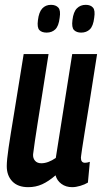

<svg xmlns="http://www.w3.org/2000/svg" viewBox="-20 -765 422 795"><path d="M97 10Q54 10 31 -14Q8 -38 8 -77Q8 -102 15.5 -153Q23 -204 38.5 -297Q54 -390 78 -541H181Q165 -438 154 -369.5Q143 -301 136 -256Q129 -211 124.5 -181Q120 -151 117 -126Q116 -110 125 -99.5Q134 -89 151 -89Q179 -89 211 -111L279 -541H382Q363 -419 350.5 -340.5Q338 -262 330.5 -216.5Q323 -171 320 -149.5Q317 -128 316 -121Q315 -114 315 -112Q315 -91 332 -91Q341 -91 352 -95L344 -9Q331 -1 312.5 4.5Q294 10 279 10Q253 10 234.5 -3.5Q216 -17 210 -39Q181 -14 154.5 -2Q128 10 97 10ZM316 -630Q297 -630 286.5 -640.5Q276 -651 280 -682Q284 -716 298.5 -730.5Q313 -745 335 -745Q355 -745 365 -733.5Q375 -722 370 -691Q366 -657 352 -643.5Q338 -630 316 -630ZM173 -630Q153 -630 143 -640.5Q133 -651 137 -681Q141 -715 155 -730Q169 -745 191 -745Q211 -745 221.5 -733.5Q232 -722 227 -691Q223 -657 209 -643.5Q195 -630 173 -630Z"/></svg>

Font: Georama Condensed SemiBold
Style: Italic
Weight: 600
Width: 3
Italic angle: -9°
Designer: Jean-Baptiste Levee
Foundry: Production Type
Version: Version 1.000